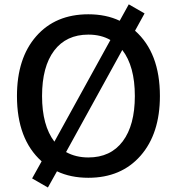

<svg xmlns="http://www.w3.org/2000/svg" viewBox="-20 -793 799 867"><path d="M378.9 9.8Q298.8 9.8 237.3 -19.5L196.3 53.7L125 12.7L168 -64.5Q56.6 -164.1 56.6 -359.4Q56.6 -530.3 143.6 -629.4Q230.5 -728.5 378.9 -728.5Q459 -728.5 520.5 -699.2L561.5 -773.4L632.8 -732.4L589.8 -654.3Q702.1 -554.7 702.1 -359.4Q702.1 -189.5 614.7 -89.8Q527.3 9.8 378.9 9.8ZM225.6 -153.3 478.5 -612.3Q436.5 -636.7 378.9 -636.7Q279.3 -636.7 224.6 -564.5Q169.9 -492.2 169.9 -359.4Q169.9 -226.6 225.6 -153.3ZM278.3 -106.4Q322.3 -82 378.9 -82Q479.5 -82 534.2 -154.8Q588.9 -227.5 588.9 -359.4Q588.9 -494.1 532.2 -567.4Z"/></svg>

Font: Min Sans Medium
Style: Regular
Weight: 500
Designer: Jinseong-Kim, NotoSansCJK, Nunito
Foundry: Jinseong-Kim
Version: Version 1.400;Glyphs 3.1.2 (3151)